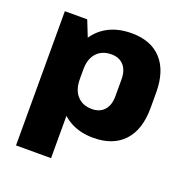

<svg xmlns="http://www.w3.org/2000/svg" viewBox="-130 -670 934 968"><g transform="rotate(20 336.5 -185.5)"><path d="M411 11Q338 11 284 -20Q230 -51 200.5 -108.5Q171 -166 170 -244V-298Q171 -377 201 -433.5Q231 -490 285.5 -520.5Q340 -551 415 -551Q519 -551 575.5 -489Q632 -427 632 -311V-229Q632 -113 574.5 -51Q517 11 411 11ZM59 -540H179L247 -369V180H59ZM355 -123Q397 -123 421 -149.5Q445 -176 445 -224V-314Q445 -363 421 -389.5Q397 -416 355 -416Q305 -416 276 -384.5Q247 -353 247 -296V-244Q247 -187 276 -155Q305 -123 355 -123Z"/></g></svg>

Font: Pathway Extreme SemiCondensed ExtraBold
Style: Regular
Weight: 800
Width: 4
Version: Version 1.001;gftools[0.9.26]